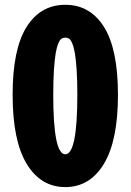

<svg xmlns="http://www.w3.org/2000/svg" viewBox="-20 -762 540 794"><path d="M32.2 -370.1Q32.2 -558.6 89.8 -650.4Q147.5 -742.2 250 -742.2Q352.5 -742.2 410.2 -650.4Q467.8 -558.6 467.8 -370.1Q467.8 -180.7 409.7 -84.5Q351.6 11.7 250 11.7Q148.4 11.7 90.3 -84.5Q32.2 -180.7 32.2 -370.1ZM299.8 -370.1Q299.8 -429.7 296.9 -473.6Q293.9 -517.6 289.6 -542.5Q285.2 -567.4 278.8 -582.5Q272.5 -597.7 265.6 -602.1Q258.8 -606.4 250 -606.4Q241.2 -606.4 234.4 -602.1Q227.5 -597.7 221.2 -582.5Q214.8 -567.4 210.4 -542.5Q206.1 -517.6 203.1 -473.6Q200.2 -429.7 200.2 -370.1Q200.2 -124 250 -124Q299.8 -124 299.8 -370.1Z"/></svg>

Font: Gen Shin Gothic Monospace Heavy
Style: Bold
Weight: 800
Designer: [Source Han Sans]
Ryoko NISHIZUKA  (kana & ideographs); Paul D. Hunt (Latin, Greek & Cyrillic); Wenlong ZHANG  (bopomofo
Version: Version 1.002.20150607